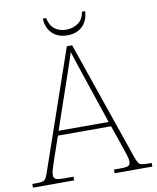

<svg xmlns="http://www.w3.org/2000/svg" viewBox="-99 -955 839 1028"><g transform="rotate(-10 320.5 -441.0)"><path d="M-4 0V-20H18Q41 -20 52 -23Q63 -26 69.5 -36Q76 -46 83 -68L306 -714H335L558 -68Q566 -46 572 -36Q578 -26 589 -23Q600 -20 623 -20H645V0H440V-20H474Q512 -20 520.5 -27Q529 -34 529 -48Q529 -60 523 -80Q517 -100 510.5 -119Q504 -138 501 -147L465 -251H176L140 -147Q137 -138 130.5 -119Q124 -100 118 -80Q112 -60 112 -48Q112 -34 121 -27Q130 -20 167 -20H220V0ZM184 -276H456L379 -505Q370 -532 359 -564.5Q348 -597 338 -628Q328 -659 321 -680Q317 -665 306.5 -634Q296 -603 285 -570.5Q274 -538 266 -515ZM319 -771Q285 -771 259.5 -785Q234 -799 220 -824.5Q206 -850 205 -882H223Q231 -841 256.5 -821.5Q282 -802 319 -802Q356 -802 383.5 -821.5Q411 -841 418 -882H435Q434 -850 420 -824.5Q406 -799 380.5 -785Q355 -771 319 -771Z"/></g></svg>

Font: Noto Serif Kannada Thin
Style: Regular
Weight: 250
Version: Version 2.003